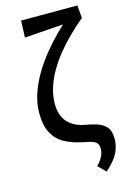

<svg xmlns="http://www.w3.org/2000/svg" viewBox="-134 -775 697 1035"><g transform="rotate(-15 214.0 -258.0)"><path d="M328 195 286 153Q306 134 317.5 111.5Q329 89 329 67Q329 43 316.5 32.5Q304 22 283.5 17Q263 12 238 7Q186 -4 145.5 -26Q105 -48 81.5 -90.5Q58 -133 58 -203Q58 -257 76 -310.5Q94 -364 124 -414.5Q154 -465 191.5 -511Q229 -557 269.5 -597.5Q310 -638 347 -669L413 -640Q371 -605 332.5 -567Q294 -529 261 -488Q228 -447 203.5 -404Q179 -361 165.5 -317Q152 -273 152 -228Q152 -188 166 -157.5Q180 -127 207.5 -107.5Q235 -88 274 -80Q309 -74 341.5 -64.5Q374 -55 394.5 -33Q415 -11 415 34Q415 66 404.5 94Q394 122 374.5 146.5Q355 171 328 195ZM89 -617 93 -711H407L413 -640Z"/></g></svg>

Font: Ysabeau Office SemiBold
Style: Regular
Weight: 600
Designer: Christian Thalmann (Catharsis Fonts)
Version: Version 2.001;gftools[0.9.30]; featfreeze: tnum,lnum,ss02